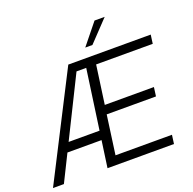

<svg xmlns="http://www.w3.org/2000/svg" viewBox="-164 -1055 1213 1208"><g transform="rotate(-20 442.0 -450.5)"><path d="M-12 0 344 -697H896L888 -638H509L473 -380H802L794 -320H464L428 -59H806L798 0H353L443 -639H378L61 0ZM136 -179 166 -239H404L395 -179ZM481 -761 594 -901H662L529 -761Z"/></g></svg>

Font: Hanken Grotesk Light
Style: Italic
Weight: 300
Italic angle: -8°
Designer: Alfredo Marco Pradil
Foundry: Hanken Design Co.
Version: Version 3.013